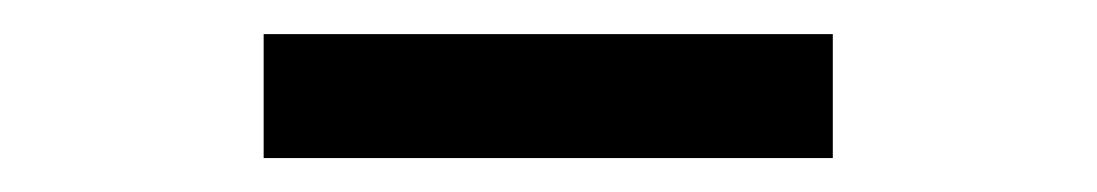

<svg xmlns="http://www.w3.org/2000/svg" viewBox="-20 -349 640 112"><path d="M133.8 -256.8V-329.1H465.8V-256.8Z"/></svg>

Font: SourceCodePro-Regular
Style: Regular
Weight: 400
Monospace: yes
Designer: Paul D. Hunt
Foundry: Adobe Systems Incorporated
Version: Version 1.009;PS 1.000;hotconv 1.0.70;makeotf.lib2.5.5900